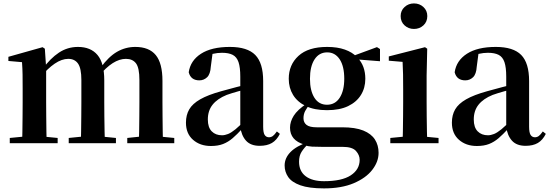

<svg xmlns="http://www.w3.org/2000/svg" viewBox="-20 -821 3153 1101"><path d="M36 0V-29.9L141.6 -40.2H204.7L310.6 -29.9V0ZM106.2 0Q107.9 -25.5 108.4 -67.4Q108.9 -109.4 109.4 -154.8Q109.9 -200.3 109.9 -234.8V-311.2Q109.9 -360.7 109.4 -394.1Q108.9 -427.5 106.2 -464.5L28.1 -471.4V-495.2L224.2 -550.4L237.2 -541.7L244.6 -431V-428V-234.8Q244.6 -200.3 245.1 -154.8Q245.6 -109.4 246.1 -67.4Q246.6 -25.5 247.6 0ZM374.1 0V-29.9L476.5 -40.2H540.6L644.8 -29.9V0ZM442.9 0Q444.6 -25.5 445.1 -66.9Q445.6 -108.4 446.1 -153.8Q446.6 -199.3 446.6 -234.8V-362.5Q446.6 -428.5 427.7 -456Q408.7 -483.5 371.4 -483.5Q334.1 -483.5 293.6 -455.9Q253.1 -428.3 213.2 -379.4L208 -425.7H224.3Q268.5 -486.3 317.8 -519.1Q367.1 -551.9 427.1 -551.9Q500.1 -551.9 539 -505.8Q577.9 -459.6 577.9 -360.5V-234.8Q577.9 -199.3 578.4 -153.8Q578.9 -108.4 579.7 -66.9Q580.6 -25.5 581.6 0ZM709.8 0V-29.9L807.8 -40.2H873.8L979.3 -29.9V0ZM776.1 0Q777.4 -25.5 777.9 -66.9Q778.4 -108.4 778.9 -153.8Q779.4 -199.3 779.4 -234.8V-362.5Q779.4 -432 759.9 -457.7Q740.5 -483.5 702.1 -483.5Q665.1 -483.5 626.4 -459Q587.7 -434.5 545 -382.8L538.1 -433.9H557.7Q603.1 -496.4 651.5 -524.2Q700 -551.9 755.9 -551.9Q834.8 -551.9 873.2 -505.2Q911.6 -458.4 911.6 -357V-234.8Q911.6 -199.3 912.1 -153.8Q912.6 -108.4 913.1 -66.9Q913.6 -25.5 914.6 0Z M1189.6 16.2Q1127.2 16.2 1086.8 -19.4Q1046.3 -54.9 1046.3 -117.6Q1046.3 -161.2 1065 -193.6Q1083.7 -226.1 1128.1 -251.5Q1172.6 -277 1248.4 -297.9Q1287.8 -309.4 1337.4 -322Q1387 -334.6 1427 -344.4V-318.9Q1387 -308.9 1347 -297.6Q1306.9 -286.4 1280.1 -276.7Q1226.3 -254.9 1199.1 -220.6Q1171.8 -186.4 1171.8 -135.9Q1171.8 -90.4 1194.1 -67.9Q1216.3 -45.3 1253 -45.3Q1269.3 -45.3 1287.7 -52.6Q1306.1 -59.9 1330.4 -79.7Q1354.8 -99.4 1388.3 -135.5L1403.8 -82.4H1368.7Q1339.6 -50.6 1314.2 -28.7Q1288.7 -6.8 1259.4 4.7Q1230 16.2 1189.6 16.2ZM1469.1 15.2Q1417.6 15.2 1390.9 -14.2Q1364.2 -43.6 1357.9 -94V-96.5V-381.4Q1357.9 -434.7 1347.8 -464.5Q1337.7 -494.3 1314.6 -506.3Q1291.5 -518.3 1253 -518.3Q1227.4 -518.3 1200.3 -512.2Q1173.2 -506.1 1136.8 -491.2L1199.1 -516.3L1188.9 -439.2Q1186.3 -395.9 1167.6 -378Q1148.8 -360.2 1123.3 -360.2Q1074.1 -360.2 1062.2 -406.5Q1071.9 -473.5 1132.4 -512.7Q1192.9 -551.9 1298.1 -551.9Q1398.4 -551.9 1443.7 -505.9Q1489.1 -459.8 1489.1 -356.2V-94.8Q1489.1 -60.3 1497.8 -47Q1506.6 -33.8 1522.7 -33.8Q1534.3 -33.8 1544.3 -40.9Q1554.3 -48.1 1567.7 -67.2L1584.9 -53.4Q1567 -17.5 1539.2 -1.1Q1511.4 15.2 1469.1 15.2Z M1837.8 259.3Q1751.7 259.3 1702.2 241.5Q1652.8 223.8 1632.5 193.9Q1612.2 164.1 1612.2 128Q1612.2 85.1 1646.1 50.6Q1679.9 16.2 1748.3 -7.2L1751.4 -0.8Q1723.7 27 1709.3 49.7Q1694.9 72.4 1694.9 106.1Q1694.9 160.8 1732.7 189.4Q1770.5 218 1838.1 218Q1940.2 218 1991.3 184.5Q2042.4 151 2042.4 95.5Q2042.4 68.3 2021.4 44.8Q2000.4 21.2 1945.8 21.2H1830.7Q1792.6 21.2 1769.6 19.9Q1746.7 18.5 1725.4 11.6V8.1Q1643.1 -15.7 1643.1 -88.6Q1643.1 -123.2 1664.3 -157.2Q1685.5 -191.1 1739.2 -227.3V-236.3L1758.8 -226.5Q1739.3 -202.1 1729.8 -184.1Q1720.3 -166 1720.3 -143Q1720.3 -118.4 1737.9 -104.7Q1755.6 -91 1795.8 -91H1942.1Q2017.5 -91 2063.2 -72.5Q2108.8 -54 2129.9 -21.1Q2150.9 11.8 2150.9 55.3Q2150.9 106.6 2114.4 153.4Q2078 200.2 2008 229.8Q1938 259.3 1837.8 259.3ZM1855.3 -189.2Q1783.3 -189.2 1734.3 -212.6Q1685.4 -236.1 1660.6 -276.7Q1635.8 -317.3 1635.8 -369.1Q1635.8 -449.4 1691.6 -500.6Q1747.5 -551.9 1856.1 -551.9Q1914.8 -551.9 1957.7 -536.6Q2000.6 -521.4 2026.6 -494L2030.7 -489.8Q2074.9 -443.3 2074.9 -369.1Q2074.9 -317.3 2049.9 -276.7Q2025 -236.1 1976.4 -212.6Q1927.8 -189.2 1855.3 -189.2ZM1855.1 -220.4Q1902.1 -220.4 1928.1 -260.8Q1954.1 -301.2 1954.1 -369.4Q1954.1 -441.2 1927.8 -481Q1901.4 -520.7 1856.3 -520.7Q1810 -520.7 1783.8 -480.5Q1757.5 -440.2 1757.5 -369.1Q1757.5 -300.9 1782.9 -260.6Q1808.3 -220.4 1855.1 -220.4ZM1993.2 -482.9V-498.4H1999.2L2141.6 -550.8L2159 -539.8V-469.9Z M2218.2 0V-29.9L2324.8 -40.2H2386.8L2494.8 -29.9V0ZM2288.6 0Q2289.6 -25.5 2290.3 -67.4Q2290.9 -109.4 2291.4 -154.8Q2291.9 -200.3 2291.9 -234.8V-308Q2291.9 -358.3 2291.3 -394.3Q2290.6 -430.4 2288.6 -466.2L2209.5 -472.9V-497.4L2417.1 -550.4L2429.8 -541.7L2426.4 -387.9V-234.8Q2426.4 -200.3 2426.9 -154.8Q2427.4 -109.4 2428.2 -67.4Q2429.1 -25.5 2430.1 0ZM2353.8 -655Q2322.6 -655 2300 -675.4Q2277.5 -695.9 2277.5 -728.8Q2277.5 -760.3 2300 -780.9Q2322.6 -801.4 2353.8 -801.4Q2385.5 -801.4 2407.9 -780.9Q2430.3 -760.3 2430.3 -728.8Q2430.3 -695.9 2407.9 -675.4Q2385.5 -655 2353.8 -655Z M2714.6 16.2Q2652.2 16.2 2611.8 -19.4Q2571.3 -54.9 2571.3 -117.6Q2571.3 -161.2 2590 -193.6Q2608.7 -226.1 2653.1 -251.5Q2697.6 -277 2773.4 -297.9Q2812.8 -309.4 2862.4 -322Q2912 -334.6 2952 -344.4V-318.9Q2912 -308.9 2872 -297.6Q2831.9 -286.4 2805.1 -276.7Q2751.3 -254.9 2724.1 -220.6Q2696.8 -186.4 2696.8 -135.9Q2696.8 -90.4 2719.1 -67.9Q2741.3 -45.3 2778 -45.3Q2794.3 -45.3 2812.7 -52.6Q2831.1 -59.9 2855.4 -79.7Q2879.8 -99.4 2913.3 -135.5L2928.8 -82.4H2893.7Q2864.6 -50.6 2839.2 -28.7Q2813.7 -6.8 2784.4 4.7Q2755 16.2 2714.6 16.2ZM2994.1 15.2Q2942.6 15.2 2915.9 -14.2Q2889.2 -43.6 2882.9 -94V-96.5V-381.4Q2882.9 -434.7 2872.8 -464.5Q2862.7 -494.3 2839.6 -506.3Q2816.5 -518.3 2778 -518.3Q2752.4 -518.3 2725.3 -512.2Q2698.2 -506.1 2661.8 -491.2L2724.1 -516.3L2713.9 -439.2Q2711.3 -395.9 2692.6 -378Q2673.8 -360.2 2648.3 -360.2Q2599.1 -360.2 2587.2 -406.5Q2596.9 -473.5 2657.4 -512.7Q2717.9 -551.9 2823.1 -551.9Q2923.4 -551.9 2968.7 -505.9Q3014.1 -459.8 3014.1 -356.2V-94.8Q3014.1 -60.3 3022.8 -47Q3031.6 -33.8 3047.7 -33.8Q3059.3 -33.8 3069.3 -40.9Q3079.3 -48.1 3092.7 -67.2L3109.9 -53.4Q3092 -17.5 3064.2 -1.1Q3036.4 15.2 2994.1 15.2Z"/></svg>

Font: Noto Serif HK ExtraLight
Style: Regular
Weight: 200
Designer: Ryoko NISHIZUKA 西塚涼子 (kana & ideographs); Frank Grießhammer (Latin, Greek & Cyrillic); Wenlong ZHANG 张文龙 (bopomofo); San
Foundry: Adobe
Version: Version 2.002-H1;hotconv 1.1.0;makeotfexe 2.6.0